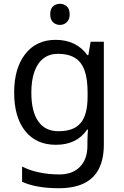

<svg xmlns="http://www.w3.org/2000/svg" viewBox="-20 -757 655 1017"><path d="M275 -546Q328 -546 370.5 -526Q413 -506 443 -465H448L460 -536H530V9Q530 85 504 136.5Q478 188 425 214Q372 240 290 240Q232 240 183.5 231.5Q135 223 97 206V125Q135 145 186 156Q237 167 295 167Q364 167 403.5 126.5Q443 86 443 16V-5Q443 -17 444 -39.5Q445 -62 446 -71H442Q414 -30 372.5 -10Q331 10 276 10Q172 10 113.5 -63Q55 -136 55 -267Q55 -395 113.5 -470.5Q172 -546 275 -546ZM287 -472Q242 -472 210.5 -448Q179 -424 162.5 -378Q146 -332 146 -266Q146 -167 182.5 -114.5Q219 -62 289 -62Q330 -62 359 -72.5Q388 -83 407 -105.5Q426 -128 435 -163Q444 -198 444 -246V-267Q444 -340 427.5 -385Q411 -430 376 -451Q341 -472 287 -472ZM298 -737Q318 -737 333.5 -723.5Q349 -710 349 -681Q349 -653 333.5 -639Q318 -625 298 -625Q276 -625 261 -639Q246 -653 246 -681Q246 -710 261 -723.5Q276 -737 298 -737Z"/></svg>

Font: bangla15
Style: Regular
Weight: 400
Designer: Jelle Bosma - Monotype Design Team
Foundry: Monotype Imaging Inc.
Version: Version 2.006